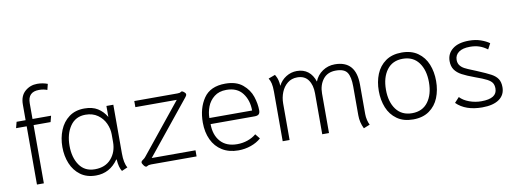

<svg xmlns="http://www.w3.org/2000/svg" viewBox="-60 -1075 3828 1425"><g transform="rotate(-10 1854.0 -363.0)"><path d="M125 -439H45L57 -485H125V-603Q125 -668 164 -702Q203 -736 256 -736Q297 -736 334 -722L323 -678Q296 -689 261 -689Q177 -689 177 -603V-485H317L305 -439H177V0H125Z M359 -241Q359 -309 382.5 -367Q406 -425 453 -460Q500 -495 569 -495Q629 -495 668.5 -470.5Q708 -446 734 -402V-485H786V-118Q786 -45 808 -9L764 10Q744 -19 740 -80L737 -81Q674 10 569 10Q500 10 453 -24.5Q406 -59 382.5 -116Q359 -173 359 -241ZM736 -213V-271Q736 -312 717.5 -353Q699 -394 661 -421Q623 -448 569 -448Q494 -448 453.5 -389Q413 -330 413 -241Q413 -152 453 -94.5Q493 -37 569 -37Q648 -37 692 -87.5Q736 -138 736 -213Z M947 10Q935 10 920 -18Q918 -21 918 -27Q918 -36 934 -46Q946 -54 954 -65L1256 -439H944V-485H1270Q1289 -485 1295 -491Q1298 -494 1303 -494Q1312 -494 1325 -481Q1332 -474 1332 -467Q1332 -459 1323 -448L998 -46H1328V0H985Q966 0 956 7Q952 10 947 10Z M1417 -239Q1417 -347 1467.5 -421Q1518 -495 1631 -495Q1713 -495 1761 -455Q1809 -415 1827 -360.5Q1845 -306 1845 -256Q1845 -236 1835.5 -227Q1826 -218 1804 -218H1472Q1472 -136 1516 -86.5Q1560 -37 1642 -37Q1683 -37 1720.5 -50Q1758 -63 1785 -86L1814 -50Q1783 -22 1737.5 -6Q1692 10 1642 10Q1572 10 1521 -21.5Q1470 -53 1443.5 -109.5Q1417 -166 1417 -239ZM1793 -264Q1793 -341 1752.5 -394.5Q1712 -448 1631 -448Q1575 -448 1539 -419.5Q1503 -391 1487 -349Q1471 -307 1471 -264Z M2563 -92V-309Q2563 -382 2541 -415Q2519 -448 2456 -448Q2393 -448 2359.5 -405Q2326 -362 2326 -298V0H2275V-309Q2275 -371 2247.5 -409.5Q2220 -448 2165 -448Q2122 -448 2091.5 -423.5Q2061 -399 2045 -359.5Q2029 -320 2029 -274V0H1977V-373Q1977 -412 1971.5 -435.5Q1966 -459 1955 -476L2006 -495Q2007 -492 2013.5 -481Q2020 -470 2025 -451Q2030 -432 2031 -408Q2051 -448 2088.5 -471.5Q2126 -495 2170 -495Q2220 -495 2254 -468.5Q2288 -442 2304 -392Q2322 -439 2363.5 -467Q2405 -495 2456 -495Q2615 -495 2615 -314V-92Q2615 -69 2620.5 -46.5Q2626 -24 2634 -9L2587 10Q2563 -38 2563 -92Z M2744 -243Q2744 -312 2767 -369Q2790 -426 2838.5 -460.5Q2887 -495 2960 -495Q3033 -495 3081.5 -460.5Q3130 -426 3153 -369Q3176 -312 3176 -243Q3176 -174 3153 -117Q3130 -60 3081.5 -25.5Q3033 9 2960 9Q2887 9 2838.5 -25.5Q2790 -60 2767 -117Q2744 -174 2744 -243ZM3122 -243Q3122 -335 3080 -391.5Q3038 -448 2960 -448Q2882 -448 2840 -391.5Q2798 -335 2798 -243Q2798 -151 2840 -94.5Q2882 -38 2960 -38Q3038 -38 3080 -94.5Q3122 -151 3122 -243Z M3286 -58 3321 -96Q3347 -68 3391 -52Q3435 -36 3481 -36Q3600 -36 3600 -111Q3600 -137 3589.5 -153.5Q3579 -170 3551.5 -184.5Q3524 -199 3465 -220Q3405 -242 3370.5 -260.5Q3336 -279 3318 -305Q3300 -331 3300 -370Q3300 -426 3343.5 -460.5Q3387 -495 3468 -495Q3516 -495 3555 -481.5Q3594 -468 3620 -449L3597 -406Q3568 -428 3537 -438.5Q3506 -449 3467 -449Q3411 -449 3382 -427.5Q3353 -406 3353 -370Q3353 -345 3365.5 -328.5Q3378 -312 3398.5 -301Q3419 -290 3460 -274L3489 -262Q3556 -234 3588.5 -216.5Q3621 -199 3637 -175Q3653 -151 3653 -112Q3653 -54 3608 -22Q3563 10 3480 10Q3354 10 3286 -58Z"/></g></svg>

Font: Niramit ExtraLight
Style: Regular
Weight: 200
Designer: Katatrad Aksorn Co.,Ltd.
Foundry: Cadson Demak Co.,Ltd.
Version: Version 1.000; ttfautohint (v1.6)